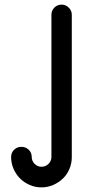

<svg xmlns="http://www.w3.org/2000/svg" viewBox="-20 -794 414 829"><path d="M159 15Q132 15 108 4.5Q84 -6 66.5 -23.5Q49 -41 38.5 -65Q28 -89 28 -116Q28 -135 41 -147.5Q54 -160 72 -160Q91 -160 104 -147.5Q117 -135 117 -116Q117 -99 129.5 -86.5Q142 -74 159 -74Q177 -74 189.5 -86.5Q202 -99 202 -116V-730Q202 -748 214.5 -761Q227 -774 246 -774Q264 -774 277 -761Q290 -748 290 -730V-116Q290 -89 280 -65Q270 -41 252 -23.5Q234 -6 210 4.5Q186 15 159 15Z"/></svg>

Font: Hanken
Style: Book
Weight: 400
Designer: Alfredo Marco Pradil
Foundry: Hanken Design Co.
Version: Version 2.06 2014